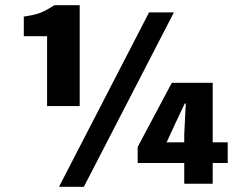

<svg xmlns="http://www.w3.org/2000/svg" viewBox="-20 -710 900 742"><path d="M162 -300V-570H72V-646Q116 -652 139.5 -662Q163 -672 190 -690H288V-300ZM208 12 556 -662H652L304 12ZM692 0V-80H512V-142L644 -390H802V-160H860V-80H802V0ZM624 -160H692V-190L698 -310H694L658 -234Z"/></svg>

Font: Assistant ExtraBold
Style: Regular
Weight: 800
Designer: Hebrew By Ben Nathan, Latin by Paul Hunt
Version: Version 3.000